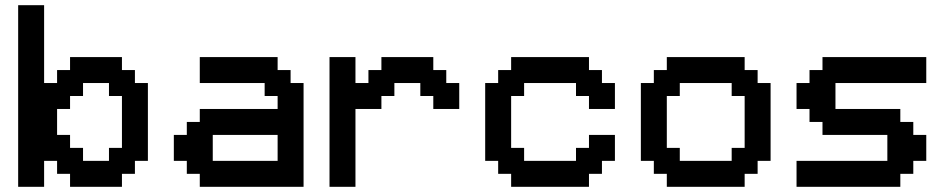

<svg xmlns="http://www.w3.org/2000/svg" viewBox="-20 -720 3640 740"><path d="M450 0V-50H500V-100H550V-400H500V-450H450V-500H250V-450H200V-400H150V-700H50V0H150V-100H200V-50H250V0ZM300 -100V-150H250V-200H200V-300H250V-350H300V-400H400V-350H450V-150H400V-100Z M650 -100H700V-50H750V0H1150V-400H1100V-450H1050V-500H750V-400H1000V-350H1050V-300H750V-250H700V-200H650ZM800 -100V-200H1050V-100Z M1250 0H1350V-300H1450V-350H1500V-400H1600V-350H1650V-300H1750V-400H1700V-450H1650V-500H1450V-450H1400V-400H1350V-500H1250Z M2250 0V-50H2300V-100H2350V-200H2250V-150H2200V-100H2000V-150H1950V-350H2000V-400H2200V-350H2250V-300H2350V-400H2300V-450H2250V-500H1950V-450H1900V-400H1850V-100H1900V-50H1950V0Z M2850 0V-50H2900V-100H2950V-400H2900V-450H2850V-500H2550V-450H2500V-400H2450V-100H2500V-50H2550V0ZM2600 -100V-150H2550V-350H2600V-400H2800V-350H2850V-150H2800V-100Z M3050 0H3450V-50H3500V-100H3550V-200H3500V-250H3450V-300H3200V-400H3550V-500H3150V-450H3100V-400H3050V-300H3100V-250H3150V-200H3400V-100H3050Z"/></svg>

Font: Matrix Sans Video
Style: Regular
Weight: 400
Designer: Brad Neil
Version: Version 1.100